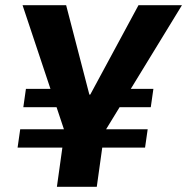

<svg xmlns="http://www.w3.org/2000/svg" viewBox="-20 -720 721 740"><path d="M57.9 -221.8H549.2L539.1 -151.2H47.8ZM79.9 -377.4H228.7L218.6 -306.8H69.9ZM422 -377.4H571.2L561.1 -306.8H411.9ZM66.9 -700H234.9L324.4 -355.5H327.9L513.8 -700H681.3L380.8 -208.5H230.8ZM237.8 -275.8H391.5L353 0H199.3Z"/></svg>

Font: Pathway Extreme 8pt Thin
Style: Italic
Weight: 100
Italic angle: -8°
Designer: Eduardo Rodriguez Tunni
Foundry: Eduardo Rodriguez Tunni
Version: Version 1.000